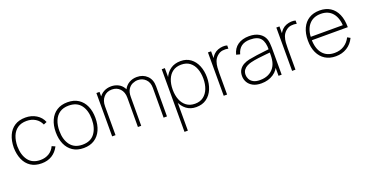

<svg xmlns="http://www.w3.org/2000/svg" viewBox="-34 -1281 4306 2248"><g transform="rotate(-20 2119.0 -157.5)"><path d="M287 15Q206.5 15 152 -21Q97.5 -57 69.5 -121.2Q41.5 -185.5 40 -270Q41.5 -356.5 69.8 -420.5Q98 -484.5 152.5 -519.8Q207 -555 287 -555Q362 -555 420.8 -519.2Q479.5 -483.5 504 -421L464 -404Q441.5 -456 394.8 -484.5Q348 -513 287 -513Q219 -513 174.5 -482.2Q130 -451.5 108 -396.8Q86 -342 85 -270Q86.5 -160 137 -93.5Q187.5 -27 287 -27Q346.5 -27 392.5 -54.5Q438.5 -82 463 -135L504 -117Q470.5 -52 415.5 -18.5Q360.5 15 287 15Z M811 15Q731 15 676 -21.5Q621 -58 592.5 -122.5Q564 -187 564 -271Q564 -356 593 -420Q622 -484 677.2 -519.5Q732.5 -555 811 -555Q891.5 -555 946.5 -518.8Q1001.5 -482.5 1029.8 -418.5Q1058 -354.5 1058 -271Q1058 -185.5 1029.5 -121.2Q1001 -57 945.8 -21Q890.5 15 811 15ZM811 -27Q913 -27 963 -94.8Q1013 -162.5 1013 -271Q1013 -381.5 962.8 -447.2Q912.5 -513 811 -513Q742.5 -513 697.8 -482Q653 -451 631 -396.5Q609 -342 609 -271Q609 -161 660.2 -94Q711.5 -27 811 -27Z M1809 0 1810 -372Q1810 -439.5 1770.5 -478.2Q1731 -517 1673 -517Q1641 -517 1608.2 -502.5Q1575.5 -488 1553.2 -453.5Q1531 -419 1531 -359H1494Q1491.5 -418.5 1514.8 -462.5Q1538 -506.5 1580 -530.8Q1622 -555 1676 -555Q1752.5 -555 1802.2 -507Q1852 -459 1852 -375L1851 0ZM1168 0V-540H1207V-430H1210V0ZM1489 0 1490 -365Q1490 -435 1451.2 -476Q1412.5 -517 1351 -517Q1288 -517 1249 -474Q1210 -431 1210 -359L1173 -375Q1173 -427 1196.5 -467.8Q1220 -508.5 1261.2 -531.8Q1302.5 -555 1356 -555Q1401.5 -555 1441.5 -535.8Q1481.5 -516.5 1506.2 -476Q1531 -435.5 1531 -372L1530 0Z M2213 15Q2141.5 15 2091.5 -23Q2041.5 -61 2015.2 -125.8Q1989 -190.5 1989 -271Q1989 -353 2015.5 -417.2Q2042 -481.5 2093.8 -518.2Q2145.5 -555 2221 -555Q2293.5 -555 2344.2 -517.2Q2395 -479.5 2421.5 -415Q2448 -350.5 2448 -271Q2448 -190 2421 -125.2Q2394 -60.5 2341.8 -22.8Q2289.5 15 2213 15ZM1982 240V-540H2021V-115H2024V240ZM2213 -27Q2275.5 -27 2317.8 -59Q2360 -91 2381.5 -146.2Q2403 -201.5 2403 -271Q2403 -340 2382.2 -394.8Q2361.5 -449.5 2319.5 -481.2Q2277.5 -513 2213 -513Q2150 -513 2107.2 -482Q2064.5 -451 2042.8 -396.2Q2021 -341.5 2021 -271Q2021 -201.5 2042.5 -146.2Q2064 -91 2106.8 -59Q2149.5 -27 2213 -27Z M2558 0V-540H2597V-411L2584 -428Q2592.5 -450 2605.5 -469Q2618.5 -488 2631 -500Q2653 -521.5 2683.2 -532.8Q2713.5 -544 2744 -545.8Q2774.5 -547.5 2798 -540V-500Q2764.5 -507.5 2727 -502.8Q2689.5 -498 2657 -468Q2628.5 -441.5 2616.8 -407Q2605 -372.5 2602.5 -335.8Q2600 -299 2600 -266V0Z M3025 15Q2962 15 2920.5 -7Q2879 -29 2858.5 -65Q2838 -101 2838 -143Q2838 -190.5 2858.8 -221.8Q2879.5 -253 2913 -271Q2946.5 -289 2985 -297Q3032 -306.5 3085.8 -313.8Q3139.5 -321 3185 -326Q3230.5 -331 3253 -334L3238 -324Q3240.5 -419.5 3203.2 -466.2Q3166 -513 3072 -513Q3004 -513 2962.8 -482.8Q2921.5 -452.5 2905 -390L2859 -402Q2877 -477 2932.8 -516Q2988.5 -555 3074 -555Q3149 -555 3199 -524.5Q3249 -494 3267 -442Q3274 -422 3277 -393.5Q3280 -365 3280 -338V0H3241V-148L3261 -147Q3239.5 -70 3175.5 -27.5Q3111.5 15 3025 15ZM3023 -27Q3081.5 -27 3126.2 -48Q3171 -69 3198.8 -108.8Q3226.5 -148.5 3234 -204Q3238 -232 3238 -264Q3238 -296 3238 -310L3260 -293Q3233.5 -290.5 3186.8 -286.2Q3140 -282 3088 -275.2Q3036 -268.5 2994 -258Q2969.5 -252 2943.5 -239Q2917.5 -226 2899.8 -202.5Q2882 -179 2882 -142Q2882 -116 2895 -89.5Q2908 -63 2938.8 -45Q2969.5 -27 3023 -27Z M3410 0V-540H3449V-411L3436 -428Q3444.5 -450 3457.5 -469Q3470.5 -488 3483 -500Q3505 -521.5 3535.2 -532.8Q3565.5 -544 3596 -545.8Q3626.5 -547.5 3650 -540V-500Q3616.5 -507.5 3579 -502.8Q3541.5 -498 3509 -468Q3480.5 -441.5 3468.8 -407Q3457 -372.5 3454.5 -335.8Q3452 -299 3452 -266V0Z M3952 15Q3875.5 15 3820.2 -19.5Q3765 -54 3735 -118Q3705 -182 3705 -270Q3705 -358.5 3734.8 -422.5Q3764.5 -486.5 3819.8 -520.8Q3875 -555 3952 -555Q4029.5 -555 4084.5 -520Q4139.5 -485 4168.8 -418.5Q4198 -352 4198 -258H4153V-272Q4150 -388.5 4098.2 -450.8Q4046.5 -513 3952 -513Q3856 -513 3803 -449.2Q3750 -385.5 3750 -270Q3750 -154.5 3803 -90.8Q3856 -27 3952 -27Q4019 -27 4069.5 -58.5Q4120 -90 4150 -149L4185 -129Q4152 -60 4091.5 -22.5Q4031 15 3952 15ZM3732 -258V-300H4172V-258Z"/></g></svg>

Font: Manrope ExtraLight
Style: Regular
Weight: 200
Designer: Mikhail Sharanda
Foundry: Mikhail Sharanda
Version: Version 4.505